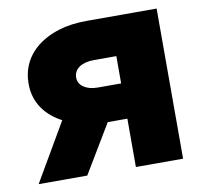

<svg xmlns="http://www.w3.org/2000/svg" viewBox="-65 -596 695 665"><g transform="rotate(-10 283.0 -264.0)"><path d="M19 0H190L292 -170H361V0H527V-528H282C246 -528 213 -524 184 -515C110 -493 45 -440 45 -348C45 -278 86 -231 138 -204ZM211 -341C211 -372 240 -390 282 -390H361V-294H279C239 -294 211 -312 211 -341Z"/></g></svg>

Font: Asimov Pro
Style: Ult
Weight: 900
Designer: Google
Version: Version 2.000980; 2014